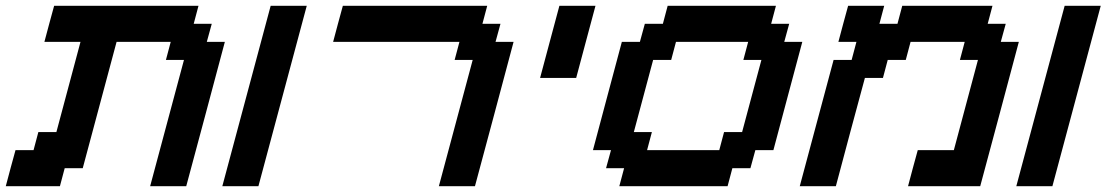

<svg xmlns="http://www.w3.org/2000/svg" viewBox="-20 -645 3832 665"><path d="M500 0H625Q647.5 -83 692.1 -250Q736.8 -417 758.8 -500H696.3L713.4 -562.5H650.9L667.5 -625H167.5Q161.6 -604 150.4 -562.3Q139.2 -520.5 133.8 -500H258.8L175.3 -187.5H112.8L96.2 -125H33.7Q27.8 -104 16.6 -62.5Q5.4 -21 0 0H187.5L204.1 -62.5H266.6L383.8 -500H571.3L554.7 -437.5H617.2Z M750 0H875Q902.8 -104 958.7 -312.3Q1014.6 -520.5 1042.5 -625H917.5Q889.6 -520.5 833.7 -312.3Q777.8 -104 750 0Z M1500 0H1625Q1647.5 -83 1692.1 -250Q1736.8 -417 1758.8 -500H1696.3L1713.4 -562.5H1650.9L1667.5 -625H1167.5Q1161.6 -604 1150.4 -562.3Q1139.2 -520.5 1133.8 -500H1571.3L1554.7 -437.5H1617.2Z M1850.6 -375H1975.6Q1986.8 -416.5 2009 -500Q2031.2 -583.5 2042.5 -625H1917.5Q1906.2 -583.5 1884 -500Q1861.8 -416.5 1850.6 -375Z M2125 0H2500L2516.6 -62.5H2579.1L2596.2 -125H2658.7Q2675.3 -187.5 2708.7 -312.5Q2742.2 -437.5 2758.8 -500H2696.3L2713.4 -562.5H2650.9L2667.5 -625H2292.5L2275.9 -562.5H2213.4L2196.3 -500H2133.8Q2117.2 -437.5 2083.7 -312.5Q2050.3 -187.5 2033.7 -125H2096.2L2079.1 -62.5H2141.6ZM2471.2 -125H2221.2L2237.8 -187.5H2175.3Q2186.5 -229 2208.7 -312.3Q2231 -395.5 2242.2 -437.5H2304.7L2321.3 -500H2571.3L2554.7 -437.5H2617.2Q2606 -396 2583.7 -312.5Q2561.5 -229 2550.3 -187.5H2487.8Z M3125 0H3375Q3397.5 -83 3442.1 -250Q3486.8 -417 3508.8 -500H3446.3L3463.4 -562.5H3400.9L3417.5 -625H3105L3088.4 -562.5H3025.9L3042.5 -625H2917.5Q2911.6 -604 2900.4 -562.3Q2889.2 -520.5 2883.8 -500H2946.3L2929.7 -437.5H2867.2L2750 0H2875Q2891.6 -62.5 2925 -187.5Q2958.5 -312.5 2975.6 -375H3038.1L3054.7 -437.5H3117.2L3133.8 -500H3321.3L3304.7 -437.5H3367.2L3283.7 -125H3158.7Q3152.8 -104 3141.6 -62.5Q3130.4 -21 3125 0Z M3500 0H3625Q3652.8 -104 3708.7 -312.3Q3764.6 -520.5 3792.5 -625H3667.5Q3639.6 -520.5 3583.7 -312.3Q3527.8 -104 3500 0Z"/></svg>

Font: Faithful 32x
Style: Oblique
Weight: 400
Foundry: Faithful Resource Pack
Version: Version 1.0; January 27, 2023